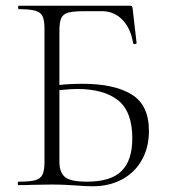

<svg xmlns="http://www.w3.org/2000/svg" viewBox="-20 -645 589 669"><path d="M499 -189Q499 -132 474.5 -88Q450 -44 405.5 -20Q361 4 303 4Q277 4 241 1Q226 0 205.5 -1Q185 -2 160 -2L94 -1Q76 0 44 0Q42 0 42 -6Q42 -12 44 -12Q84 -12 102.5 -17Q121 -22 128 -36.5Q135 -51 135 -81V-544Q135 -574 128.5 -588Q122 -602 103.5 -607.5Q85 -613 46 -613Q43 -613 43 -619Q43 -625 46 -625H433Q438 -625 439.5 -623Q441 -621 442 -616L456 -495Q456 -492 450.5 -491.5Q445 -491 444 -494Q436 -545 407 -575.5Q378 -606 335 -606H274Q236 -606 218 -601Q200 -596 193.5 -582Q187 -568 187 -538V-349Q224 -353 268 -353Q378 -353 438.5 -316Q499 -279 499 -189ZM441 -163Q441 -256 391.5 -295.5Q342 -335 248 -335Q229 -335 187 -331V-81Q187 -45 206 -28.5Q225 -12 283 -12Q366 -12 403.5 -49Q441 -86 441 -163Z"/></svg>

Font: Cormorant Garamond Light
Style: Regular
Weight: 300
Designer: Christian Thalmann (Catharsis Fonts)
Version: Version 3.000